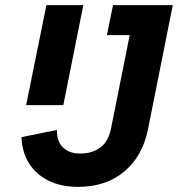

<svg xmlns="http://www.w3.org/2000/svg" viewBox="-20 -718 694 749"><path d="M421 -698H654L557 -212Q536 -109 465 -49Q394 11 284 11Q219 11 170 -13Q121 -37 93.5 -80.5Q66 -124 64 -183L202 -211Q201 -167 225.5 -143Q250 -119 293 -119Q340 -119 372 -143Q404 -167 414 -221L486 -581H397ZM82 -308 161 -698H305L227 -308Z"/></svg>

Font: IBM Plex Sans Var
Style: Italic
Weight: 400
Italic angle: -11.31°
Designer: Mike Abbink, Paul van der Laan, Pieter van Rosmalen
Foundry: Bold Monday
Version: Version 1.001